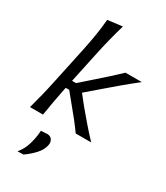

<svg xmlns="http://www.w3.org/2000/svg" viewBox="-246 -844 1059 1228"><g transform="rotate(30 283.0 -230.0)"><path d="M26.5 0Q41.5 -55 54.2 -106.2Q67 -157.5 80 -219L138.5 -493.5Q151.5 -556 161 -614.8Q170.5 -673.5 175 -730L283.5 -743.5Q248.5 -625 221 -493.5L175.5 -280H205L291 -356Q331 -391 370.2 -426.2Q409.5 -461.5 445.5 -496H566Q510.5 -452.5 458.5 -408.8Q406.5 -365 355.5 -321L268.5 -246L324.5 -175.5Q361.5 -131.5 399.2 -87.5Q437 -43.5 478.5 0H364Q340 -34 313.2 -68Q286.5 -102 258 -136L188.5 -221H163L159.5 -206Q148 -149.5 139.5 -101Q131 -52.5 122.5 0ZM98.5 285Q123 254.5 135 225.8Q147 197 154 162.5Q161.5 130 162.5 96.5L210 93.5Q234 94.5 244.8 111.8Q255.5 129 250.5 152Q243.5 189 212 223Q180.5 257 142.5 283.5Z"/></g></svg>

Font: Commissioner Flair
Style: Italic
Weight: 400
Italic angle: -12°
Designer: Kostas Bartsokas
Foundry: Kostas Bartsokas
Version: Version 1.000; ttfautohint (v1.8.3)